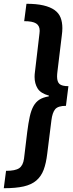

<svg xmlns="http://www.w3.org/2000/svg" viewBox="-41 -858 386 1016"><path d="M217 -348Q217 -349 217.5 -350Q218 -351 218 -352Q174 -364 158 -390Q142 -416 142 -451Q142 -458 142.5 -464.5Q143 -471 144 -478L168 -682Q169 -687 169 -695Q169 -722 150 -734Q131 -746 87 -746L99 -838Q152 -838 188.5 -829.5Q225 -821 247.5 -805Q270 -789 279.5 -765Q289 -741 289 -709Q289 -691 286 -670L263 -480Q262 -472 261.5 -465.5Q261 -459 261 -453Q261 -425 274 -413.5Q287 -402 321 -402L308 -298Q266 -298 251 -280Q236 -262 231 -221L209 -45Q203 6 190 40.5Q177 75 151.5 97Q126 119 84.5 128.5Q43 138 -21 138L-9 46Q40 46 60.5 32Q81 18 86 -18L103 -159Q109 -207 116.5 -241Q124 -275 136.5 -297Q149 -319 168 -331Q187 -343 217 -348Z"/></svg>

Font: Xgbmvzvtohvqztyvzapvmeyoton
Style: Regular
Weight: 500
Italic angle: -8°
Designer: Carrois Corporate & Edenspiekermann
Foundry: Carrois Corporate GbR & Edenspiekermann AG
Version: Version 2.001